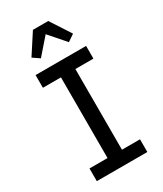

<svg xmlns="http://www.w3.org/2000/svg" viewBox="-238 -1065 977 1152"><g transform="rotate(-30 250.0 -489.0)"><path d="M75 0V-88H200V-647H75V-735H425V-647H300V-88H425V0ZM153 -806 106 -838 197 -978H303L394 -838L347 -806L250 -917Z"/></g></svg>

Font: Iosevka SS18 Semibold
Style: Regular
Weight: 600
Monospace: yes
Designer: Belleve Invis
Foundry: Belleve Invis
Version: Version 25.1.1; ttfautohint (v1.8.4)